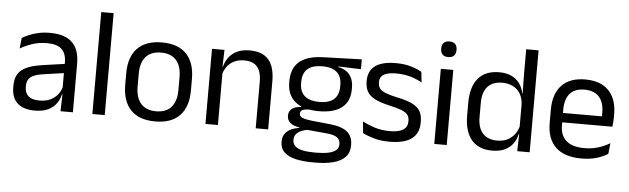

<svg xmlns="http://www.w3.org/2000/svg" viewBox="-51 -863 4073 1243"><g transform="rotate(5 1985.0 -241.5)"><path d="M355.5 0 359 -118.5 356 -131V-286.5L356.5 -315Q356.5 -374.5 326.2 -403Q296 -431.5 230.5 -431.5Q178 -431.5 134.2 -416.5Q90.5 -401.5 56.5 -381.5L64 -450.5Q83 -462 109.2 -473.2Q135.5 -484.5 169.2 -492Q203 -499.5 243.5 -499.5Q296 -499.5 332.8 -486.8Q369.5 -474 392.2 -450Q415 -426 425.5 -392Q436 -358 436 -316V0ZM187.5 10.5Q115 10.5 76.2 -24.8Q37.5 -60 37.5 -125.5V-140Q37.5 -207.5 79.2 -240.8Q121 -274 212 -287L366.5 -309L371 -250L222 -228.5Q166 -220.5 142 -201.2Q118 -182 118 -144.5V-136.5Q118 -98 141.8 -77.5Q165.5 -57 213 -57Q255 -57 285 -71.5Q315 -86 333.5 -110.5Q352 -135 358.5 -165L371 -110H355.5Q348.5 -78 329.2 -50.5Q310 -23 275.5 -6.2Q241 10.5 187.5 10.5Z M562.5 0V-662.5H643V0Z M971.5 12.5Q866.5 12.5 812.2 -44.2Q758 -101 758 -207.5V-282Q758 -388 812.5 -444.5Q867 -501 971.5 -501Q1076.5 -501 1130.8 -444.5Q1185 -388 1185 -282V-207.5Q1185 -101 1130.8 -44.2Q1076.5 12.5 971.5 12.5ZM971.5 -53.5Q1036.5 -53.5 1070.2 -92Q1104 -130.5 1104 -203V-286.5Q1104 -358.5 1070.2 -396.8Q1036.5 -435 971.5 -435Q907 -435 873 -396.8Q839 -358.5 839 -286.5V-203Q839 -130.5 873 -92Q907 -53.5 971.5 -53.5Z M1624 0V-303.5Q1624 -343 1613.2 -371.5Q1602.5 -400 1578.2 -415.8Q1554 -431.5 1512 -431.5Q1473.5 -431.5 1445.2 -417Q1417 -402.5 1399.5 -377.8Q1382 -353 1375 -321.5L1360.5 -379H1378Q1386 -412 1406 -439.2Q1426 -466.5 1459.8 -482.8Q1493.5 -499 1542.5 -499Q1600.5 -499 1636.2 -477Q1672 -455 1688.5 -413.8Q1705 -372.5 1705 -312.5V0ZM1297.5 0V-488H1378.5L1375 -371L1378.5 -366.5V0Z M2020.5 -146Q1921 -146 1867.8 -189.5Q1814.5 -233 1814.5 -314V-326.5Q1814.5 -377 1835.2 -414.5Q1856 -452 1901.5 -473.2Q1947 -494.5 2020.5 -496.5L2269.5 -504.5V-440.5L2122.5 -445.5L2122 -442Q2156.5 -435 2178.5 -418Q2200.5 -401 2211.2 -375.5Q2222 -350 2222 -316V-305Q2222 -227.5 2171 -186.8Q2120 -146 2020.5 -146ZM2017 123H2028.5Q2073.5 123 2105.8 116.2Q2138 109.5 2155.5 95Q2173 80.5 2173 56.5V54.5Q2173 26.5 2152.8 11.8Q2132.5 -3 2083.5 -7.5L1945.5 -20L1968.5 -21Q1940.5 -17 1919.2 -8Q1898 1 1886 15.8Q1874 30.5 1874 52.5V53.5Q1874 79 1891.5 94.5Q1909 110 1941 116.5Q1973 123 2017 123ZM2012.5 187.5Q1946.5 187.5 1898.8 176.2Q1851 165 1824.8 139.8Q1798.5 114.5 1798.5 72V70Q1798.5 40 1812.8 20Q1827 0 1851.2 -11.5Q1875.5 -23 1905.5 -27L1905 -30Q1864 -37 1844.5 -54.2Q1825 -71.5 1825 -99V-99.5Q1825 -118.5 1833.8 -132Q1842.5 -145.5 1860.2 -153.5Q1878 -161.5 1905.5 -163.5V-173.5L1998.5 -150L1960.5 -151Q1926.5 -150.5 1913.5 -142.8Q1900.5 -135 1900.5 -119.5V-119Q1900.5 -102.5 1919 -94Q1937.5 -85.5 1982 -80.5L2100.5 -68.5Q2178 -60.5 2213.5 -31.2Q2249 -2 2249 55V57.5Q2249 103 2222 132Q2195 161 2145.5 174.2Q2096 187.5 2027 187.5ZM2019.5 -206Q2061.5 -206 2089.2 -218.2Q2117 -230.5 2131.2 -255.2Q2145.5 -280 2145.5 -316V-328Q2145.5 -363 2131.8 -387.5Q2118 -412 2090.5 -424.8Q2063 -437.5 2021.5 -437.5H2018.5Q1973.5 -437.5 1945.2 -423.8Q1917 -410 1904.2 -385.2Q1891.5 -360.5 1891.5 -327.5V-316Q1891.5 -280 1905.8 -255.5Q1920 -231 1948.5 -218.5Q1977 -206 2019.5 -206Z M2495.5 11Q2436.5 11 2392.5 -1.8Q2348.5 -14.5 2319.5 -29.5L2312 -104.5Q2348.5 -85.5 2392.2 -71.5Q2436 -57.5 2491.5 -57.5Q2548 -57.5 2576.5 -75.5Q2605 -93.5 2605 -129V-134.5Q2605 -157.5 2594.2 -172.5Q2583.5 -187.5 2555.5 -199Q2527.5 -210.5 2476 -222Q2414.5 -235.5 2379 -253.8Q2343.5 -272 2328.2 -299Q2313 -326 2313 -365V-369.5Q2313 -433.5 2357.5 -466.5Q2402 -499.5 2491.5 -499.5Q2549 -499.5 2591.2 -486.5Q2633.5 -473.5 2660.5 -457.5L2668 -389Q2635.5 -408 2593.5 -420.5Q2551.5 -433 2499 -433Q2461 -433 2437.5 -425.2Q2414 -417.5 2403.5 -403.2Q2393 -389 2393 -369V-365Q2393 -343 2403.5 -327.8Q2414 -312.5 2441.2 -301.2Q2468.5 -290 2517 -279.5Q2579.5 -267 2616.2 -249.5Q2653 -232 2669 -205.2Q2685 -178.5 2685 -136.5V-128Q2685 -59 2637 -24Q2589 11 2495.5 11Z M2784.5 0V-488H2865.5V0ZM2825 -568Q2800 -568 2787.8 -581.2Q2775.5 -594.5 2775.5 -617.5V-620Q2775.5 -643.5 2787.8 -656.5Q2800 -669.5 2825 -669.5Q2850 -669.5 2862.5 -656.5Q2875 -643.5 2875 -620V-617.5Q2875 -594 2862.5 -581Q2850 -568 2825 -568Z M3160.5 10.5Q3072.5 10.5 3026.5 -44Q2980.5 -98.5 2980.5 -203V-283.5Q2980.5 -388.5 3027 -443.8Q3073.5 -499 3164 -499Q3209 -499 3242 -483.8Q3275 -468.5 3295.5 -441Q3316 -413.5 3323 -376H3349.5L3325.5 -301.5Q3324 -344.5 3306.2 -373.8Q3288.5 -403 3258.2 -418Q3228 -433 3189 -433Q3127 -433 3094.2 -397Q3061.5 -361 3061.5 -291V-198Q3061.5 -129 3094.2 -93Q3127 -57 3189 -57Q3226 -57 3254.5 -71.2Q3283 -85.5 3301.8 -110.8Q3320.5 -136 3327.5 -168L3347.5 -110H3323.5Q3316.5 -77 3296.8 -49.5Q3277 -22 3243.8 -5.8Q3210.5 10.5 3160.5 10.5ZM3323.5 0 3327 -118 3325.5 -144V-348L3326 -365L3324 -503.5V-662.5H3404.5V0Z M3741.5 11Q3630 11 3573.5 -43.5Q3517 -98 3517 -199.5V-286.5Q3517 -389.5 3569.5 -445.2Q3622 -501 3723 -501Q3791 -501 3836.5 -475.8Q3882 -450.5 3905 -404Q3928 -357.5 3928 -293V-275Q3928 -259 3926.8 -243Q3925.5 -227 3923.5 -211.5H3849Q3850 -235.5 3850.2 -257Q3850.5 -278.5 3850.5 -296.5Q3850.5 -341 3836.2 -371.8Q3822 -402.5 3793.8 -418.8Q3765.5 -435 3723 -435Q3660 -435 3628.5 -398.5Q3597 -362 3597 -294V-247.5L3597.5 -237.5V-191Q3597.5 -160.5 3606.5 -136Q3615.5 -111.5 3634.8 -93.8Q3654 -76 3683.8 -66.8Q3713.5 -57.5 3754.5 -57.5Q3802 -57.5 3843 -70Q3884 -82.5 3920 -104L3912.5 -34Q3880 -13.5 3837 -1.2Q3794 11 3741.5 11ZM3559.5 -211.5V-272.5H3906.5V-211.5Z"/></g></svg>

Font: Anek Tamil
Style: Regular
Weight: 400
Designer: Aadarsh Rajan (Tamil), Yesha Goshar (Latin)
Foundry: Ek Type
Version: Version 1.003